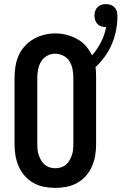

<svg xmlns="http://www.w3.org/2000/svg" viewBox="-20 -909 593 937"><path d="M250 8Q222 8 194.5 2.5Q167 -3 143 -16.5Q119 -30 100.5 -51Q82 -72 71 -97.5Q60 -123 55.5 -150Q51 -177 51 -205V-530Q51 -558 55.5 -585.5Q60 -613 71 -638Q82 -663 101 -684Q120 -705 144 -718.5Q168 -732 195 -739Q222 -746 250 -746Q278 -746 305 -739Q332 -732 356 -719Q380 -706 398.5 -685Q417 -664 429 -639Q455 -668 473 -703.5Q491 -739 498 -777Q498 -777 497.5 -777Q497 -777 496 -777Q485 -777 474 -780.5Q463 -784 455.5 -792Q448 -800 444.5 -811Q441 -822 441 -833Q441 -844 444.5 -855Q448 -866 456 -874Q464 -882 475 -885.5Q486 -889 497 -889Q509 -889 520.5 -885Q532 -881 540 -872Q548 -863 550.5 -851.5Q553 -840 553 -828Q553 -793 546 -759Q539 -725 525.5 -693Q512 -661 491.5 -633Q471 -605 446 -581Q448 -569 448.5 -556Q449 -543 449 -530V-205Q449 -177 444.5 -150Q440 -123 429 -97.5Q418 -72 399.5 -51Q381 -30 357 -16.5Q333 -3 305.5 2.5Q278 8 250 8ZM250 -88Q264 -88 277.5 -92Q291 -96 301.5 -105Q312 -114 319 -126Q326 -138 330.5 -151Q335 -164 336.5 -177.5Q338 -191 338 -205V-530Q338 -551 334 -571.5Q330 -592 319 -610Q308 -628 288.5 -637.5Q269 -647 249 -647Q228 -647 209.5 -636.5Q191 -626 180.5 -608.5Q170 -591 166 -570.5Q162 -550 162 -530V-205Q162 -191 163.5 -177.5Q165 -164 169.5 -151Q174 -138 181 -126Q188 -114 198.5 -105Q209 -96 222.5 -92Q236 -88 250 -88Z"/></svg>

Font: Zed Mono
Style: Bold
Weight: 700
Monospace: yes
Designer: Belleve Invis
Foundry: Belleve Invis
Version: Version 1.0.0; ttfautohint (v1.8.4)